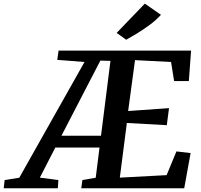

<svg xmlns="http://www.w3.org/2000/svg" viewBox="-112 -1016 1086 1036"><path d="M-92 0 -87 -44.5 -8 -57 344 -681.5 197 -693 204 -743H919L907 -578.5H827.5L811 -681.5L616.5 -691.5L579.5 -417L800 -432.5L788 -340.5L572.5 -352.5L534.5 -57.5L787 -71L840 -199L916.5 -190L882 0H326.5L332.5 -44.5L404.5 -57L425 -220H186.5L103 -57.5L203 -44.5L200 0ZM219.5 -283.5H433L484 -687.5L429.5 -689ZM569 -801.5 517.5 -838.5 669.5 -996.5 756.5 -936Q730 -907 695.8 -881.8Q661.5 -856.5 628 -836Q594.5 -815.5 569 -801.5Z"/></svg>

Font: Merriweather SemiBold
Style: Italic
Weight: 600
Italic angle: -7.8°
Version: Version 2.101